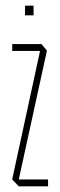

<svg xmlns="http://www.w3.org/2000/svg" viewBox="-20 -655 212 675"><path d="M23 -476V-477V-500H126L123 -476ZM46 -24H23V-25L126 -500L145 -477ZM46 0 23 -24H149V0ZM68 -601V-635H98V-601Z"/></svg>

Font: Foldit Thin
Style: Regular
Weight: 100
Designer: Sophia Tai
Foundry: Sophia Tai
Version: Version 1.003